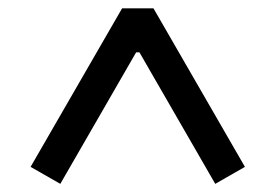

<svg xmlns="http://www.w3.org/2000/svg" viewBox="-20 -785 660 460"><path d="M272.5 -765H347.7L566.8 -385.2L495.7 -344.5L314 -659.7H306.2L124.5 -344.5L53.3 -385.2Z"/></svg>

Font: Monaspace Xenon Var ExtraLight
Style: Regular
Weight: 200
Designer: Riley Cran and the Lettermatic Team
Version: Version 1.200 (Monaspace Xenon Var)